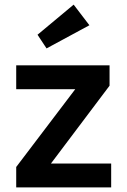

<svg xmlns="http://www.w3.org/2000/svg" viewBox="-20 -809 547 829"><path d="M50 0H460V-103H200L453 -439V-527H50V-424H305L50 -88ZM142 -659 181 -600 366 -700 298 -789Z"/></svg>

Font: Easer Grotesk Medium
Style: Regular
Weight: 500
Designer: Boardeaser, Bonnie Shaver-Troup, Thomas Jockin
Foundry: Lexend
Version: Version 1.001;Glyphs 3.1.2 (3151)